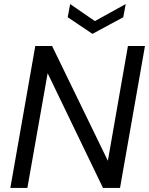

<svg xmlns="http://www.w3.org/2000/svg" viewBox="-20 -927 735 947"><path d="M31 0 154 -700H237L512 -134L611 -700H695L572 0H488L215 -566L115 0ZM600 -907 588 -842 436 -760 314 -842 326 -907 448 -823Z"/></svg>

Font: DM Sans 18pt
Style: Italic
Weight: 400
Italic angle: -10°
Designer: Colophon Foundry, Jonny Pinhorn
Foundry: Colophon Foundry
Version: Version 4.004;gftools[0.9.30]